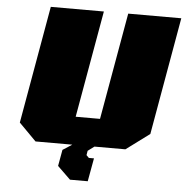

<svg xmlns="http://www.w3.org/2000/svg" viewBox="-60 -796 1009 1045"><g transform="rotate(5 444.0 -273.0)"><path d="M62 -95 175 -737H465L362 -153H495L598 -737H888L775 -95L647 0H478L443 26L439 50L453 64H481L458 191H361L290 122L306 33L357 0H156Z"/></g></svg>

Font: Tomorrow ExtraBold
Style: Italic
Weight: 800
Italic angle: -10°
Designer: Tony de Marco, Monica Rizzolli
Foundry: Just in Type
Version: Version 2.002